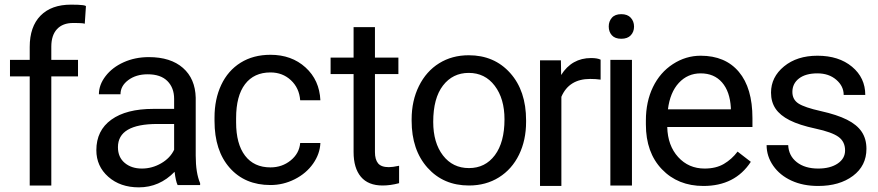

<svg xmlns="http://www.w3.org/2000/svg" viewBox="-20 -802 3783 827"><path d="M108 -3V-473H23V-544H108V-600Q108 -687 154.5 -734.5Q201 -782 286 -782Q356 -782 350 -773L345 -698Q351 -703 295 -703Q250 -703 225.5 -676.5Q201 -650 201 -601V-544H316V-473H201V-3Z M745 -5Q737 -21 732 -62Q667 5 578 5Q498 5 446.5 -40.5Q395 -86 395 -155Q395 -240 459.5 -286.5Q524 -333 640 -333H730V-376Q730 -424 701 -453Q672 -482 616 -482Q566 -482 532.5 -457Q499 -432 499 -396H406Q406 -437 435 -474.5Q464 -512 513 -534Q562 -556 621 -556Q715 -556 768 -509.5Q821 -463 823 -381V-132Q823 -57 842 -13V-5ZM730 -157V-268H658Q488 -268 488 -168Q488 -125 517 -100.5Q546 -76 591 -76Q635 -76 674 -98.5Q713 -121 730 -157Z M1273 -186H1360Q1358 -139 1328.5 -97Q1299 -55 1249.5 -30Q1200 -5 1145 -5Q1035 -5 969.5 -79Q904 -153 904 -281V-296Q904 -375 933 -436.5Q962 -498 1016.5 -532Q1071 -566 1145 -566Q1236 -566 1296 -511.5Q1356 -457 1360 -370H1273Q1269 -423 1233 -456.5Q1197 -490 1145 -490Q1074 -490 1035.5 -439.5Q997 -389 997 -293V-275Q997 -182 1035.5 -131.5Q1074 -81 1145 -81Q1195 -81 1232 -111Q1269 -141 1273 -186Z M1595 -685V-554H1696V-483H1595V-147Q1595 -115 1608.5 -98.5Q1622 -82 1655 -82Q1671 -82 1699 -88V-13Q1662 -3 1628 -3Q1566 -3 1534.5 -40.5Q1503 -78 1503 -147V-483H1404V-554H1503V-685Z M1753 -288Q1753 -368 1784.5 -431.5Q1816 -495 1871.5 -529.5Q1927 -564 1999 -564Q2109 -564 2177.5 -487.5Q2246 -411 2246 -284V-277Q2246 -198 2215.5 -135.5Q2185 -73 2129 -38Q2073 -3 2000 -3Q1890 -3 1821.5 -79.5Q1753 -156 1753 -282ZM2000 -78Q2070 -78 2111.5 -133.5Q2153 -189 2153 -288Q2153 -377 2111 -432.5Q2069 -488 1999 -488Q1930 -488 1888 -433.5Q1846 -379 1846 -277Q1846 -187 1888 -132.5Q1930 -78 2000 -78Z M2567 -459Q2546 -462 2522 -462Q2431 -462 2398 -385V-1H2306V-542H2396L2397 -479Q2443 -552 2526 -552Q2553 -552 2567 -545Z M2702 -3H2609V-544H2702ZM2602 -688Q2602 -710 2615.5 -725.5Q2629 -741 2656 -741Q2683 -741 2697 -725.5Q2711 -710 2711 -687.5Q2711 -665 2697 -650Q2683 -635 2656 -635Q2629 -635 2615.5 -650Q2602 -665 2602 -688Z M2762 -266V-283Q2762 -364 2792.5 -427Q2823 -490 2878.5 -526Q2934 -562 2998 -562Q3104 -562 3162.5 -492.5Q3221 -423 3221 -293V-255H2854Q2856 -175 2901 -125.5Q2946 -76 3015 -76Q3064 -76 3098 -96Q3132 -116 3157 -149L3214 -105Q3146 -1 3010 -1Q2900 -1 2831 -73Q2762 -145 2762 -266ZM2857 -331H3128V-338Q3124 -408 3090 -447Q3056 -486 2998 -486Q2942 -486 2904 -445Q2866 -404 2857 -331Z M3301 -403Q3301 -470 3357 -516Q3413 -562 3501 -562Q3593 -562 3650 -514.5Q3707 -467 3707 -393H3614Q3614 -431 3582 -458.5Q3550 -486 3501 -486Q3450 -486 3421.5 -464Q3393 -442 3393 -406Q3393 -373 3419.5 -356Q3446 -339 3515.5 -323.5Q3585 -308 3628 -286.5Q3671 -265 3691.5 -234.5Q3712 -204 3712 -161Q3712 -88 3654 -44.5Q3596 -1 3504 -1Q3439 -1 3389 -24Q3339 -47 3310.5 -88Q3282 -129 3282 -177H3375Q3377 -131 3412 -103.5Q3447 -76 3504 -76Q3556 -76 3588 -97.5Q3620 -119 3620 -154Q3620 -192 3591.5 -212.5Q3563 -233 3493 -248Q3423 -263 3381.5 -284Q3340 -305 3320.5 -334Q3301 -363 3301 -403Z"/></svg>

Font: lipipragatuchhi
Style: Regular
Weight: 400
Designer: Abhinash Majhi
Version: Version 1.000